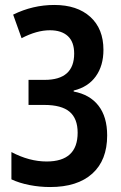

<svg xmlns="http://www.w3.org/2000/svg" viewBox="-20 -744 489 774"><path d="M182 10Q140 10 99 2Q58 -6 26 -21V-131Q98 -93 168 -93Q293 -93 293 -209Q293 -266 260.5 -293.5Q228 -321 158 -321H95V-422H160Q279 -422 279 -528Q279 -575 253.5 -598.5Q228 -622 181 -622Q128 -622 67 -590L33 -685Q112 -724 199 -724Q291 -724 344 -676Q397 -628 397 -543Q397 -479 366 -436Q335 -393 277 -379V-375Q342 -363 377 -318Q412 -273 412 -198Q412 -98 352 -44Q292 10 182 10Z"/></svg>

Font: Noto Sans ExtraCondensed SemiBold
Style: Regular
Weight: 600
Width: 2
Designer: Monotype Design Team
Foundry: Monotype Imaging Inc.
Version: Version 2.013; ttfautohint (v1.8.4.7-5d5b)